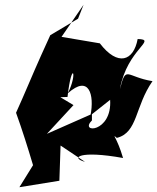

<svg xmlns="http://www.w3.org/2000/svg" viewBox="-20 -772 657 802"><path d="M306 -694 190 -625 151 -539C115 -459 83 -380 47 -301C73 -229 96 -156 118 -82L61 10L228 -17L233 -164L335 -96C272 -113 312 -145 494 -112C469 -198 444 -216 468 -196C556 -218 543 -327 617 -433C506 -451 507 -502 481 -400C511 -568 640 -607 555 -609C538 -517 472 -493 397 -591L237 -618L329 -752ZM440 -355C449 -217 309 -214 364 -269V-296L176 -213L287 -333L232 -366L262 -367C280 -526 306 -465 263 -382C352 -462 375 -376 358 -290Z"/></svg>

Font: Asimov Silicon
Style: Regular
Weight: 400
Designer: Google
Version: Version 2.000980; 2014